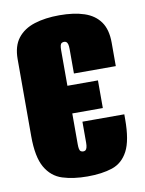

<svg xmlns="http://www.w3.org/2000/svg" viewBox="-73 -653 544 718"><g transform="rotate(-10 198.5 -294.0)"><path d="M202 12Q148 12 107 -1Q66 -14 43 -54Q20 -94 20 -173V-465Q20 -515 43 -544.5Q66 -574 107 -587Q148 -600 202 -600Q257 -600 296 -587Q335 -574 356 -544.5Q377 -515 377 -465V-376H218V-469Q218 -481 216 -487.5Q214 -494 210.5 -496.5Q207 -499 202 -499Q197 -499 193 -496.5Q189 -494 187.5 -487.5Q186 -481 186 -469V-335H302V-230H186V-113Q186 -102 187.5 -95Q189 -88 193 -85.5Q197 -83 202 -83Q207 -83 210.5 -85.5Q214 -88 216 -95Q218 -102 218 -113V-193H377V-174Q377 -94 356 -54Q335 -14 296 -1Q257 12 202 12Z"/></g></svg>

Font: Alumni Sans Black
Style: Regular
Weight: 900
Designer: Robert E. Leuschke
Foundry: Robert E. Leuschke
Version: Version 1.018